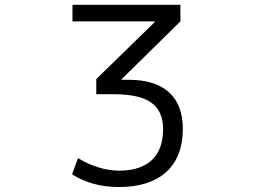

<svg xmlns="http://www.w3.org/2000/svg" viewBox="-20 -750 1040 780"><path d="M642.6 -226.6Q642.6 -297.9 595.2 -332.5Q547.9 -367.2 443.4 -367.2H371.1V-428.7L609.4 -661.1V-663.1H274.4V-730.5H712.9V-663.1L473.6 -427.7V-425.8H503.9Q610.4 -425.8 666.5 -375Q722.7 -324.2 722.7 -226.6Q722.7 -112.3 655.3 -51.3Q587.9 9.8 462.9 9.8Q354.5 9.8 272.5 -42L296.9 -107.4Q380.9 -57.6 462.9 -56.6Q550.8 -56.6 596.7 -99.6Q642.6 -142.6 642.6 -226.6Z"/></svg>

Font: Gen Shin Gothic Monospace Normal
Style: Regular
Weight: 350
Designer: [Source Han Sans]
Ryoko NISHIZUKA  (kana & ideographs); Paul D. Hunt (Latin, Greek & Cyrillic); Wenlong ZHANG  (bopomofo
Version: Version 1.002.20150607